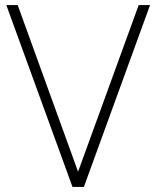

<svg xmlns="http://www.w3.org/2000/svg" viewBox="-20 -740 619 760"><path d="M312 0 574 -720H529L274 -19H304L50 -720H5L267 0Z"/></svg>

Font: Vela Sans GX ExtLt
Style: Regular
Weight: 200
Designer: Principal design: Mikhail Sharanda - project Manrope.
Design modification: Ravid Balaliev
Foundry: Mikhail Sharanda
Version: Version 1.001